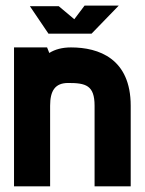

<svg xmlns="http://www.w3.org/2000/svg" viewBox="-20 -655 509 675"><path d="M397.5 -635.3H277.3L241.2 -587.4L186.5 -633.3H85L150.4 -536.6H301.8ZM229.5 -488.3C198.7 -488.3 173.3 -481.4 153.3 -468.8L145.5 -488.3H29.3V0H156.2V-283.2C156.2 -335 172.9 -363.3 219.7 -363.3C281.2 -363.3 312.5 -355.5 312.5 -283.2V0H439.5V-283.2C439.5 -449.2 327.1 -488.3 229.5 -488.3Z"/></svg>

Font: Saman Dere
Style: Regular
Weight: 400
Designer: Tuna Ça_lar Gümü_
Foundry: Tuna Ça_lar Gümü_
Version: Version 1.001;hotconv 1.0.109;makeotfexe 2.5.65596